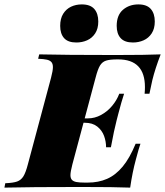

<svg xmlns="http://www.w3.org/2000/svg" viewBox="-69 -856 753 876"><path d="M0 0ZM304.2 -835.9Q342.8 -835.9 361.1 -815.2Q379.4 -794.4 379.4 -757.8Q379.4 -725.1 365.2 -703.6Q351.1 -682.1 328.4 -672.1Q305.7 -662.1 279.3 -662.1Q241.2 -662.1 223.4 -682.1Q205.6 -702.1 205.6 -737.8Q205.6 -771 219.2 -793Q232.9 -814.9 255.1 -825.4Q277.3 -835.9 304.2 -835.9ZM562.5 -835.9Q600.6 -835.9 618.9 -815.2Q637.2 -794.4 637.2 -757.8Q637.2 -725.1 623 -703.6Q608.9 -682.1 586.2 -672.1Q563.5 -662.1 537.6 -662.1Q499.5 -662.1 481.4 -682.1Q463.4 -702.1 463.4 -737.8Q463.4 -786.6 491.9 -811.3Q520.5 -835.9 562.5 -835.9ZM664.1 -607.9Q639.2 -543.9 626 -490.2Q622.1 -474.1 616.7 -446.8L612.8 -428.2H590.8Q592.3 -444.3 592.3 -458.5Q592.3 -585 470.2 -585H466.8Q431.6 -585 414.6 -579.3Q397.5 -573.7 387.2 -556.9Q377 -540 367.2 -502L317.4 -315.9H332Q363.3 -315.9 392.1 -331.5Q420.9 -347.2 442.4 -372.8Q463.9 -398.4 475.1 -428.2H497.1Q485.8 -394.5 470.7 -336.4L462.9 -306.2Q451.7 -263.7 437 -184.1H415Q415 -210.4 405.8 -235.8Q396.5 -261.2 374.8 -278.6Q353 -295.9 317.9 -295.9H312L261.2 -106Q252.4 -71.8 252.4 -57.1Q252.4 -43 259 -35.6Q265.6 -28.3 279.3 -25.6Q293 -22.9 317.9 -22.9H331.1Q380.4 -22.9 419.4 -40Q458.5 -57.1 490.7 -95.9Q522.9 -134.8 549.8 -200.2H571.8Q565.4 -183.1 550.8 -127.9Q535.2 -70.8 524.9 0Q457 -2.9 298.8 -2.9Q66.9 -2.9 -48.8 0L-44.9 -20Q-8.8 -21.5 9 -27.8Q26.9 -34.2 37.6 -51.3Q48.3 -68.4 58.1 -106L164.1 -502Q172.4 -533.7 172.4 -549.8Q172.4 -564.9 165.5 -572.8Q158.7 -580.6 144.8 -583.7Q130.9 -586.9 105 -587.9L109.9 -607.9Q225.1 -605 457 -605Q601.1 -605 664.1 -607.9Z"/></svg>

Font: TypoPRO Playfair Display SC
Style: Italic
Weight: 900
Italic angle: -14°
Designer: Claus Eggers Sørensen
Foundry: Claus Eggers Sørensen
Version: Version 1.004;PS 001.004;hotconv 1.0.70;makeotf.lib2.5.58329